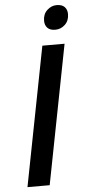

<svg xmlns="http://www.w3.org/2000/svg" viewBox="-61 -956 448 990"><g transform="rotate(-5 163.0 -461.0)"><path d="M180 -720H295L155 0H40ZM254 -796Q227 -796 213.5 -810Q200 -824 200 -847Q200 -881 222 -901.5Q244 -922 271 -922Q299 -922 312.5 -908Q326 -894 326 -871Q326 -837 304.5 -816.5Q283 -796 254 -796Z"/></g></svg>

Font: Kufam Medium
Style: Italic
Weight: 500
Italic angle: -11°
Designer: Artur Schmal
Foundry: Original Type
Version: Version 1.301; ttfautohint (v1.8.3)